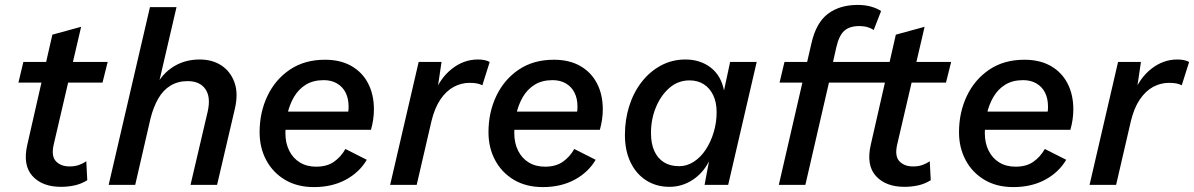

<svg xmlns="http://www.w3.org/2000/svg" viewBox="-20 -752 4857 781"><path d="M228 8Q152 8 112 -36Q72 -80 91 -163L193 -611L310 -643L198 -162Q188 -116 208 -95.5Q228 -75 263 -75Q285 -75 301.5 -81Q318 -87 331 -96L335 -19Q311 -4 284 2Q257 8 228 8ZM55 -416 75 -500H418L397 -416Z M422 0 590 -723H698L621 -392L606 -379Q626 -439 676 -474.5Q726 -510 792 -510Q844 -510 881 -485.5Q918 -461 934 -416Q950 -371 935 -308L863 0H755L825 -299Q838 -357 815.5 -389.5Q793 -422 743 -422Q704 -422 674 -404Q644 -386 624 -351.5Q604 -317 592 -269L530 0Z M1257 9Q1189 9 1139.5 -20.5Q1090 -50 1063 -100.5Q1036 -151 1036 -214Q1036 -295 1068 -362Q1100 -429 1159.5 -469Q1219 -509 1302 -509Q1365 -509 1409.5 -483.5Q1454 -458 1477.5 -412.5Q1501 -367 1501 -307Q1501 -287 1498 -266Q1495 -245 1489 -224H1099L1100 -298H1429L1392 -272Q1395 -285 1396.5 -296Q1398 -307 1398 -318Q1398 -351 1386 -375Q1374 -399 1351 -412.5Q1328 -426 1297 -426Q1254 -426 1224 -407.5Q1194 -389 1175.5 -357Q1157 -325 1149 -287Q1141 -249 1141 -210Q1141 -170 1156.5 -139Q1172 -108 1200 -91Q1228 -74 1266 -74Q1310 -74 1338.5 -94Q1367 -114 1385 -146L1472 -102Q1442 -51 1386.5 -21Q1331 9 1257 9Z M1567 0 1683 -500H1776L1755 -358L1746 -369Q1769 -433 1817.5 -471.5Q1866 -510 1924 -510Q1939 -510 1951 -507.5Q1963 -505 1972 -500L1942 -405Q1933 -410 1920.5 -412.5Q1908 -415 1890 -415Q1856 -415 1825.5 -398.5Q1795 -382 1771.5 -347.5Q1748 -313 1735 -259L1675 0Z M2188 9Q2120 9 2070.5 -20.5Q2021 -50 1994 -100.5Q1967 -151 1967 -214Q1967 -295 1999 -362Q2031 -429 2090.5 -469Q2150 -509 2233 -509Q2296 -509 2340.5 -483.5Q2385 -458 2408.5 -412.5Q2432 -367 2432 -307Q2432 -287 2429 -266Q2426 -245 2420 -224H2030L2031 -298H2360L2323 -272Q2326 -285 2327.5 -296Q2329 -307 2329 -318Q2329 -351 2317 -375Q2305 -399 2282 -412.5Q2259 -426 2228 -426Q2185 -426 2155 -407.5Q2125 -389 2106.5 -357Q2088 -325 2080 -287Q2072 -249 2072 -210Q2072 -170 2087.5 -139Q2103 -108 2131 -91Q2159 -74 2197 -74Q2241 -74 2269.5 -94Q2298 -114 2316 -146L2403 -102Q2373 -51 2317.5 -21Q2262 9 2188 9Z M2703 8Q2650 8 2609 -18Q2568 -44 2545 -91.5Q2522 -139 2522 -203Q2522 -265 2539.5 -320.5Q2557 -376 2590 -418.5Q2623 -461 2668.5 -485.5Q2714 -510 2768 -510Q2828 -510 2870.5 -477.5Q2913 -445 2925 -384L2950 -500H3058L2942 0H2846L2864 -96Q2840 -48 2797 -20Q2754 8 2703 8ZM2743 -76Q2774 -76 2802 -94Q2830 -112 2850.5 -143Q2871 -174 2883 -213.5Q2895 -253 2895 -296Q2895 -336 2881 -365Q2867 -394 2842.5 -409.5Q2818 -425 2785 -425Q2738 -425 2703 -394.5Q2668 -364 2648 -315.5Q2628 -267 2628 -211Q2628 -168 2641.5 -138Q2655 -108 2680.5 -92Q2706 -76 2743 -76Z M3148 0 3281 -577Q3300 -660 3348 -696Q3396 -732 3469 -732Q3499 -732 3523.5 -725Q3548 -718 3564 -707L3534 -630Q3524 -637 3509 -641.5Q3494 -646 3476 -646Q3436 -646 3414.5 -627Q3393 -608 3382 -560L3366 -489L3363 -464L3256 0ZM3151 -416 3171 -500H3512L3492 -416Z M3659 8Q3583 8 3543 -36Q3503 -80 3522 -163L3624 -611L3741 -643L3629 -162Q3619 -116 3639 -95.5Q3659 -75 3694 -75Q3716 -75 3732.5 -81Q3749 -87 3762 -96L3766 -19Q3742 -4 3715 2Q3688 8 3659 8ZM3486 -416 3506 -500H3849L3828 -416Z M4102 9Q4034 9 3984.5 -20.5Q3935 -50 3908 -100.5Q3881 -151 3881 -214Q3881 -295 3913 -362Q3945 -429 4004.5 -469Q4064 -509 4147 -509Q4210 -509 4254.5 -483.5Q4299 -458 4322.5 -412.5Q4346 -367 4346 -307Q4346 -287 4343 -266Q4340 -245 4334 -224H3944L3945 -298H4274L4237 -272Q4240 -285 4241.5 -296Q4243 -307 4243 -318Q4243 -351 4231 -375Q4219 -399 4196 -412.5Q4173 -426 4142 -426Q4099 -426 4069 -407.5Q4039 -389 4020.5 -357Q4002 -325 3994 -287Q3986 -249 3986 -210Q3986 -170 4001.5 -139Q4017 -108 4045 -91Q4073 -74 4111 -74Q4155 -74 4183.5 -94Q4212 -114 4230 -146L4317 -102Q4287 -51 4231.5 -21Q4176 9 4102 9Z M4412 0 4528 -500H4621L4600 -358L4591 -369Q4614 -433 4662.5 -471.5Q4711 -510 4769 -510Q4784 -510 4796 -507.5Q4808 -505 4817 -500L4787 -405Q4778 -410 4765.5 -412.5Q4753 -415 4735 -415Q4701 -415 4670.5 -398.5Q4640 -382 4616.5 -347.5Q4593 -313 4580 -259L4520 0Z"/></svg>

Font: Kantumruy Pro Medium
Style: Italic
Weight: 500
Italic angle: -13°
Designer: Sovichet Tep
Foundry: Sovichet Tep
Version: Version 1.002